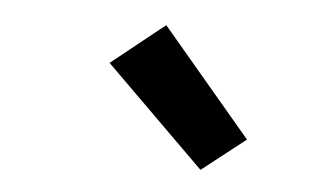

<svg xmlns="http://www.w3.org/2000/svg" viewBox="-31 -836 562 325"><g transform="rotate(5 250.0 -673.5)"><path d="M319 -554 150 -721 240 -793 393 -612Z"/></g></svg>

Font: Iosevka Gothic
Style: Bold Italic
Weight: 700
Italic angle: -9°
Monospace: yes
Designer: Belleve Invis
Foundry: Belleve Invis
Version: Version 15.5.1; ttfautohint (v1.8.4)